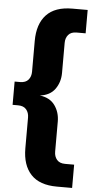

<svg xmlns="http://www.w3.org/2000/svg" viewBox="-64 -819 511 1051"><g transform="rotate(5 192.0 -293.0)"><path d="M374 195.8H290Q194.8 195.8 147.5 145.3Q100.1 94.7 100.1 2V-167Q100.1 -193.8 85.2 -211.4Q70.3 -229 40 -229H9.8V-356.9H40Q70.3 -356.9 85.2 -374.5Q100.1 -392.1 100.1 -418.9V-587.9Q100.1 -681.2 147.5 -731.7Q194.8 -782.2 290 -782.2H374V-653.8H324.2Q293.9 -653.8 279.1 -636.2Q264.2 -618.7 264.2 -591.8V-426.8Q264.2 -376 237.1 -337.9Q210 -299.8 153.8 -293Q210 -286.1 237.1 -248Q264.2 -210 264.2 -159.2V5.9Q264.2 32.7 279.1 50.3Q293.9 67.9 324.2 67.9H374Z"/></g></svg>

Font: Creato Display Black
Style: Regular
Weight: 900
Version: Version 1.000